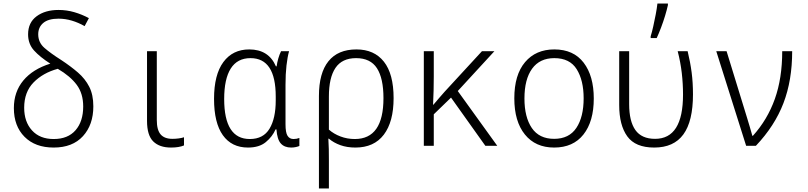

<svg xmlns="http://www.w3.org/2000/svg" viewBox="-20 -820 4544 1080"><path d="M282 10Q178 10 118 -50.5Q58 -111 58 -212Q58 -303 111 -367Q164 -431 263 -462Q205 -499 171.5 -536Q138 -573 138 -627Q138 -693 186 -728.5Q234 -764 309 -764Q355 -764 398 -751.5Q441 -739 480 -718L456 -673Q421 -693 384 -704Q347 -715 309 -715Q252 -715 223.5 -691Q195 -667 195 -627Q195 -581 230 -550.5Q265 -520 325 -482Q378 -447 418.5 -412Q459 -377 482 -332Q505 -287 505 -222Q505 -118 446.5 -54Q388 10 282 10ZM282 -38Q362 -38 405 -87.5Q448 -137 448 -221Q448 -294 411.5 -343Q375 -392 305 -433Q221 -410 168.5 -356Q116 -302 116 -214Q116 -135 160 -86.5Q204 -38 282 -38Z M942 10Q877 10 842 -24.5Q807 -59 807 -140V-532H862V-145Q862 -89 883.5 -64Q905 -39 950 -39Q968 -39 986 -41.5Q1004 -44 1015 -48V-2Q987 10 942 10Z M1375 10Q1283 10 1233.5 -59.5Q1184 -129 1184 -264Q1184 -400 1236.5 -471Q1289 -542 1382 -542Q1491 -542 1532 -447H1536Q1539 -469 1545.5 -491.5Q1552 -514 1561 -532H1606Q1597 -500 1591.5 -452Q1586 -404 1586 -343V-121Q1586 -74 1597.5 -56Q1609 -38 1631 -38Q1649 -38 1664 -44V1Q1658 4 1645 7Q1632 10 1618 10Q1580 10 1559.5 -13Q1539 -36 1535 -92H1530Q1512 -51 1475 -20.5Q1438 10 1375 10ZM1385 -38Q1461 -38 1496 -96Q1531 -154 1531 -255V-277Q1531 -493 1389 -493Q1315 -493 1278 -434.5Q1241 -376 1241 -263Q1241 -38 1385 -38Z M1774 -280Q1774 -409 1827.5 -475.5Q1881 -542 1985 -542Q2085 -542 2139.5 -473Q2194 -404 2194 -268Q2194 -135 2139 -62.5Q2084 10 1979 10Q1932 10 1894.5 -3.5Q1857 -17 1830 -40H1827Q1829 -11 1829.5 19Q1830 49 1830 82V240H1774ZM1976 -38Q2137 -38 2137 -268Q2137 -379 2100.5 -436Q2064 -493 1983 -493Q1904 -493 1867 -438Q1830 -383 1830 -277V-91Q1857 -67 1895 -52.5Q1933 -38 1976 -38Z M2364 0V-532H2420V-390Q2420 -351 2419 -311.5Q2418 -272 2416 -231H2418Q2434 -250 2449 -267.5Q2464 -285 2481 -304L2691 -532H2761L2555 -308L2777 0H2710L2517 -271L2420 -177V0Z M3097 10Q2992 10 2932.5 -63.5Q2873 -137 2873 -267Q2873 -399 2933.5 -470.5Q2994 -542 3098 -542Q3206 -542 3263 -467.5Q3320 -393 3320 -266Q3320 -137 3262 -63.5Q3204 10 3097 10ZM3097 -39Q3181 -39 3222 -100.5Q3263 -162 3263 -267Q3263 -368 3224 -430.5Q3185 -493 3098 -493Q3016 -493 2973 -433.5Q2930 -374 2930 -266Q2930 -161 2971.5 -100Q3013 -39 3097 -39Z M3660 10Q3554 10 3508.5 -53Q3463 -116 3463 -229V-532H3519V-234Q3519 -138 3554 -88.5Q3589 -39 3665 -39Q3822 -39 3822 -288Q3822 -349 3815 -409.5Q3808 -470 3792 -532H3848Q3863 -470 3870.5 -412.5Q3878 -355 3878 -289Q3878 -138 3824 -64Q3770 10 3660 10ZM3640 -616Q3647 -638 3654.5 -671.5Q3662 -705 3668.5 -739Q3675 -773 3678 -800H3737V-791Q3731 -764 3721 -731Q3711 -698 3698.5 -665Q3686 -632 3674 -606H3640Z M4177 0 4009 -532H4067L4182 -158Q4189 -134 4198 -105Q4207 -76 4212 -56H4215Q4297 -147 4338.5 -263.5Q4380 -380 4380 -532H4436Q4436 -368 4387 -240Q4338 -112 4232 0Z"/></svg>

Font: Noto Sans Mono SemiCondensed Light
Style: Regular
Weight: 300
Width: 4
Designer: Monotype Design Team
Foundry: Monotype Imaging Inc.
Version: Version 2.014; ttfautohint (v1.8.4.7-5d5b)